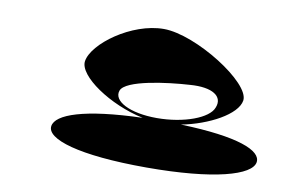

<svg xmlns="http://www.w3.org/2000/svg" viewBox="-69 -986 1279 859"><g transform="rotate(10 571.0 -556.0)"><path d="M190 -353C181 -293 331 -244 641 -244C949 -244 1114 -293 1123 -353C1131 -407 1022 -452 760 -460C884 -484 1006 -550 1016 -614C1029 -696 757 -868 611 -868C465 -868 300 -746 288 -665C278 -597 433 -492 586 -460C322 -452 198 -407 190 -353ZM463 -562C481 -612 667 -636 769 -642C872 -650 922 -615 900 -562C882 -512 772 -470 648 -470C526 -470 445 -512 463 -562Z"/></g></svg>

Font: Ampere
Style: UltExtIta
Weight: 400
Version: Version 1